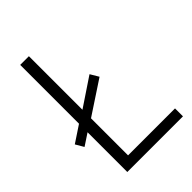

<svg xmlns="http://www.w3.org/2000/svg" viewBox="-210 -810 905 905"><g transform="rotate(-45 243.0 -357.0)"><path d="M94 0V-265L35 -226L11 -267L94 -322V-714H152V-357L294 -452L319 -410L152 -300V-53H465V0Z"/></g></svg>

Font: Noto Sans Display Light
Style: Regular
Weight: 300
Designer: Monotype Design Team
Foundry: Monotype Imaging Inc.
Version: Version 2.003